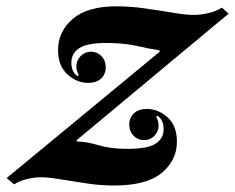

<svg xmlns="http://www.w3.org/2000/svg" viewBox="-98 -558 724 592"><path d="M-54.5 10.5 -77.5 -9 395 -399 393 -403Q361.5 -407.5 323.2 -416.5Q285 -425.5 229 -425.5Q170.5 -425.5 146.2 -409.5Q122 -393.5 122 -365Q122 -335.5 141.5 -323L145 -327Q142.5 -330.5 140 -337.5Q137.5 -344.5 137.5 -353Q137.5 -372 150.8 -385.2Q164 -398.5 182.5 -398.5Q201.5 -398.5 214.8 -385Q228 -371.5 228 -350.5Q228 -329.5 213.8 -316Q199.5 -302.5 173.5 -302.5Q138.5 -302.5 109.8 -328.8Q81 -355 81 -403.5Q81 -460.5 126 -499.5Q171 -538.5 261 -538.5Q304 -538.5 349.8 -532Q395.5 -525.5 435.2 -518.8Q475 -512 499 -512Q518.5 -512 542.5 -517Q566.5 -522 586 -534.5L607 -516L138 -125.5L140 -121.5Q168.5 -121.5 205.8 -110.2Q243 -99 296 -99Q357 -99 381.8 -115Q406.5 -131 406.5 -159.5Q406.5 -189 387 -201.5L383.5 -197.5Q386 -194 388.5 -187Q391 -180 391 -171.5Q391 -152.5 378 -139.2Q365 -126 346 -126Q327 -126 313.8 -139.5Q300.5 -153 300.5 -174Q300.5 -195 314.8 -208.5Q329 -222 355 -222Q390 -222 418.8 -196Q447.5 -170 447.5 -121Q447.5 -64 400.8 -25Q354 14 254 14Q212.5 14 169 7.5Q125.5 1 88.2 -5.2Q51 -11.5 27 -11.5Q9.5 -11.5 -13.5 -6.2Q-36.5 -1 -54.5 10.5Z"/></svg>

Font: Libre Caslon Text Bold
Style: Italic
Weight: 700
Italic angle: -22.583°
Designer: Pablo Impallari, Rodrigo Fuenzalida, Katja Schimmel
Foundry: Pablo Impallari, Rodrigo Fuenzalida
Version: Version 2.000